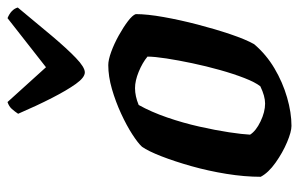

<svg xmlns="http://www.w3.org/2000/svg" viewBox="-166 -650 815 524"><g transform="rotate(-90 242.0 -387.5)"><path d="M161 0Q145 0 116.5 -12Q88 -24 60.5 -43.5Q33 -63 22 -84Q22 -128 30 -177.5Q38 -227 51 -273Q64 -319 78 -355Q92 -391 104 -408Q114 -419 138 -434.5Q162 -450 194.5 -465Q227 -480 261.5 -490Q296 -500 327 -500Q341 -500 363 -492Q385 -484 407.5 -471.5Q430 -459 446.5 -446.5Q463 -434 466 -425Q466 -394 458 -349Q450 -304 437.5 -256Q425 -208 411 -166.5Q397 -125 384 -102Q356 -69 318 -46.5Q280 -24 238.5 -12Q197 0 161 0ZM222 -72Q242 -72 269 -85Q280 -99 291.5 -128.5Q303 -158 313.5 -195.5Q324 -233 332 -271Q340 -309 345 -341.5Q350 -374 350 -393Q333 -407 308.5 -417Q284 -427 264 -427Q242 -427 218 -417Q199 -383 184 -339.5Q169 -296 159 -251.5Q149 -207 143.5 -170.5Q138 -134 137 -113Q147 -97 173 -84.5Q199 -72 222 -72ZM307 -564Q293 -564 275.5 -588.5Q258 -613 237 -654Q216 -695 194 -746Q200 -755 207 -763Q214 -771 226 -775L321 -670L455 -775Q479 -765 484 -747Q442 -696 407 -654.5Q372 -613 346.5 -588.5Q321 -564 307 -564Z"/></g></svg>

Font: Texturina
Style: Bold Italic
Weight: 700
Italic angle: -11°
Designer: Guillermo Torres Carreño
Foundry: Omnibus-Type
Version: Version 1.002; ttfautohint (v1.8.3)